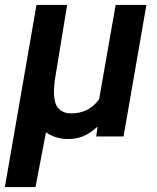

<svg xmlns="http://www.w3.org/2000/svg" viewBox="-23 -548 630 771"><path d="M246.6 -528.3H123.5L-3.4 203.1H119.6L161.6 -16.6Q181.2 -2.9 203.6 3.7Q226.1 10.3 250.5 10.3Q267.1 10.3 282 7.6Q296.9 4.9 310.1 -0.5Q326.2 -7.3 340.6 -17.1Q355 -26.9 368.7 -39.6L363.3 0H473.1L564.9 -528.3H441.4L375 -149.4Q364.7 -135.3 352.5 -124.5Q340.3 -113.8 326.7 -106.9Q312 -99.6 295.4 -95.9Q278.8 -92.3 260.3 -92.8Q242.7 -93.3 230.5 -99.1Q218.3 -105 210.9 -113.8Q201.7 -124.5 198.2 -138.9Q194.8 -153.3 193.8 -168.9Q193.4 -182.6 194.3 -196.8Q195.3 -210.9 196.8 -224.1Z"/></svg>

Font: Roboto Mono SemiBold
Style: Italic
Weight: 600
Italic angle: -10°
Monospace: yes
Designer: Google
Version: Version 3.000